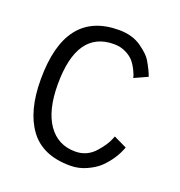

<svg xmlns="http://www.w3.org/2000/svg" viewBox="-102 -608 656 700"><g transform="rotate(20 226.0 -258.0)"><path d="M36.6 -253.9Q36.6 -520.5 244.1 -520.5Q295.4 -520.5 330.6 -496.1Q365.2 -471.7 376.5 -452.1Q396 -418.9 403.3 -397L351.6 -373.5Q350.6 -383.3 341.1 -402.3Q331.5 -421.4 320.8 -433.6Q310.1 -445.8 289.8 -455.8Q269.5 -465.8 244.1 -465.8Q101.1 -465.8 101.1 -258.3Q101.1 -157.7 138.9 -103.5Q176.8 -49.3 244.1 -49.3Q290.5 -49.3 321.3 -85Q348.1 -115.7 357.4 -139.6L361.8 -150.4L412.6 -126Q395.5 -78.6 356.4 -40Q338.9 -22.9 308.6 -8.8Q278.3 5.4 244.1 5.4Q137.7 5.4 87.2 -62.7Q36.6 -130.9 36.6 -253.9Z"/></g></svg>

Font: News Cycle
Style: Regular
Weight: 500
Version: Version 0.5.2